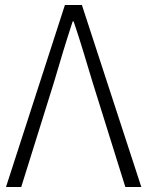

<svg xmlns="http://www.w3.org/2000/svg" viewBox="-20 -749 590 769"><path d="M4 0H65L196 -419C222 -507 242 -575 271 -663H275C305 -575 324 -507 351 -419L482 0H546L308 -729H240Z"/></svg>

Font: Noto Sans SC Light
Style: Regular
Weight: 300
Designer: Ryoko NISHIZUKA 西塚涼子 (kana, bopomofo & ideographs); Paul D. Hunt (Latin, Greek & Cyrillic); Sandoll Communications 산돌커뮤니
Foundry: Adobe
Version: Version 2.004;hotconv 1.0.118;makeotfexe 2.5.65603